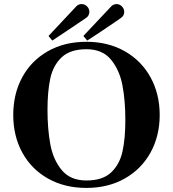

<svg xmlns="http://www.w3.org/2000/svg" viewBox="-20 -913 848 942"><path d="M45 -349Q45 -452.5 89.2 -534Q133.5 -615.5 215 -661.8Q296.5 -708 404 -708Q510 -708 591.8 -661.8Q673.5 -615.5 718.5 -533.8Q763.5 -452 763.5 -349Q763.5 -246 718.5 -164.5Q673.5 -83 591.8 -37Q510 9 404 9Q297 9 215.5 -37Q134 -83 89.5 -164.2Q45 -245.5 45 -349ZM595 -324Q595 -418.5 580.8 -494Q566.5 -569.5 524.5 -620.5Q482.5 -671.5 404 -671.5Q324.5 -671.5 282.5 -631.8Q240.5 -592 226.8 -528.2Q213 -464.5 213 -374Q213 -280 227 -204.5Q241 -129 283.2 -78.2Q325.5 -27.5 404 -27.5Q483.5 -27.5 525.2 -67Q567 -106.5 581 -170Q595 -233.5 595 -324ZM551.5 -893Q567 -893 578.2 -881.5Q589.5 -870 589.5 -855Q589.5 -836 574 -825.5L550.5 -809Q514 -784 473.8 -757.2Q433.5 -730.5 408 -714L389 -736.5L525.5 -881.5Q536.5 -893 551.5 -893ZM380.5 -893Q396 -893 407.2 -881.5Q418.5 -870 418.5 -855Q418.5 -847 414.8 -839Q411 -831 403 -825.5Q374 -805.5 314.5 -765.8Q255 -726 236.5 -714L218 -736.5L354 -881.5Q364.5 -893 380.5 -893Z"/></svg>

Font: Didactic
Style: Regular
Weight: 400
Designer: Tyler Finck
Foundry: Etcetera Type Co
Version: Version 3.007;FEAKit 1.0